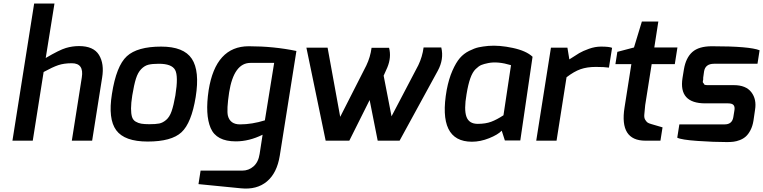

<svg xmlns="http://www.w3.org/2000/svg" viewBox="-20 -803 4356 1096"><path d="M51 0 175 -783H291L241 -472Q319 -518 356 -529Q393 -540 431 -540Q514 -540 545 -489.5Q576 -439 563 -360L506 0H390L447 -361Q460 -442 390 -442Q345 -442 312.5 -431Q280 -420 229 -392L167 0Z M735 -258Q728 -214 728 -184Q728 -154 733.5 -136Q739 -118 754 -109Q769 -100 786.5 -97Q804 -94 832 -94Q869 -94 889 -98Q909 -102 928.5 -118.5Q948 -135 959.5 -168Q971 -201 981 -258Q999 -369 979.5 -404Q960 -439 887 -439Q849 -439 827 -433.5Q805 -428 786 -408.5Q767 -389 756 -354Q745 -319 735 -258ZM619 -267Q644 -427 704 -482Q764 -537 900 -537Q1029 -537 1075 -467.5Q1121 -398 1097 -249Q1073 -101 1016 -48Q959 5 823 5Q691 5 643.5 -59.5Q596 -124 619 -267Z M1288 -276Q1273 -176 1281 -142Q1294 -93 1350 -93Q1418 -93 1492 -116L1545 -444H1410Q1315 -444 1288 -276ZM1113 248 1125 171H1362Q1400 171 1427.5 146.5Q1455 122 1462 76L1479 -34Q1402 4 1326 4Q1215 4 1182.5 -72Q1150 -148 1171 -288Q1211 -539 1400 -539Q1542 -539 1672 -512L1577 86Q1561 185 1503.5 233Q1446 281 1356 272Z M1729 -531H1850L1922 -136L2071 -429Q2094 -477 2101 -530H2201Q2215 -476 2191 -418L2170 -371L2215 -139L2368 -431Q2391 -479 2398 -532H2499Q2515 -465 2479 -399L2261 0H2136L2090 -232L1974 0H1839Z M2643 -264Q2628 -178 2642.5 -137Q2657 -96 2707 -96Q2752 -96 2784 -108Q2816 -120 2854 -145L2897 -431Q2821 -454 2767 -443Q2742 -438 2727.5 -432Q2713 -426 2695 -408.5Q2677 -391 2664.5 -355.5Q2652 -320 2643 -264ZM2530 -290Q2542 -353 2562.5 -399.5Q2583 -446 2605 -471.5Q2627 -497 2658 -512.5Q2689 -528 2712.5 -533Q2736 -538 2768 -541Q2830 -546 2907 -529.5Q2984 -513 3020 -479L2950 -1H2862L2844 -57Q2822 -34 2772 -14Q2722 6 2674 6Q2477 6 2530 -290Z M3041 0 3125 -531H3219L3230 -464Q3265 -487 3286 -499.5Q3307 -512 3342 -524.5Q3377 -537 3411 -537Q3457 -537 3474 -530L3456 -417Q3430 -421 3381 -421Q3331 -421 3294 -408Q3257 -395 3214 -362L3157 0Z M3493 -437 3504 -507 3599 -532 3644 -680H3738L3715 -532H3847L3832 -437H3700L3663 -203Q3660 -169 3658 -150Q3656 -131 3663 -119.5Q3670 -108 3676.5 -103.5Q3683 -99 3697 -95Q3759 -76 3762 -76L3750 0H3664Q3515 0 3545 -189L3584 -437Z M3846 -17 3858 -93H4117Q4159 -93 4166 -134L4172 -171Q4176 -192 4168 -202.5Q4160 -213 4136 -213H4006Q3853 -213 3876 -358L3884 -407Q3895 -473 3932 -506Q3969 -539 4044 -539Q4259 -539 4316 -516L4304 -439H4056Q4006 -439 3999 -395L3994 -359Q3995 -349 3992.5 -341.5Q3990 -334 3994.5 -329.5Q3999 -325 3999.5 -322Q4000 -319 4007.5 -318Q4015 -317 4016.5 -317Q4018 -317 4026 -317Q4034 -317 4036 -317H4169Q4238 -317 4269 -276.5Q4300 -236 4290 -176L4281 -114Q4276 -83 4264 -60Q4252 -37 4237.5 -24Q4223 -11 4203.5 -3.5Q4184 4 4167 6Q4150 8 4130 8Q4054 8 3961.5 1.5Q3869 -5 3846 -17Z"/></svg>

Font: Exo
Style: Demi Bold Italic
Weight: 600
Designer: Natanael Gama
Version: Version 1